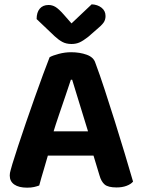

<svg xmlns="http://www.w3.org/2000/svg" viewBox="-20 -856 655 886"><path d="M313 -488H307Q296 -455 282 -413.5Q268 -372 252.5 -327Q237 -282 224 -239L207 -159Q201 -140 195 -118Q189 -96 182.5 -75Q176 -54 170.5 -34.5Q165 -15 161 0Q150 4 137 7Q124 10 105 10Q67 10 46 -4.5Q25 -19 25 -46Q25 -58 29 -70.5Q33 -83 37 -99Q47 -132 63.5 -182Q80 -232 100 -290.5Q120 -349 140.5 -406.5Q161 -464 179 -513Q197 -562 209 -592Q223 -600 251.5 -607.5Q280 -615 308 -615Q348 -615 380 -603.5Q412 -592 420 -566Q440 -513 463 -442.5Q486 -372 510 -296Q534 -220 555.5 -148Q577 -76 594 -18Q584 -6 564 1.5Q544 9 518 9Q479 9 463 -4.5Q447 -18 439 -47L403 -166L388 -244Q374 -290 360 -335Q346 -380 334 -419.5Q322 -459 313 -488ZM145 -138 199 -250H439L458 -138ZM310 -748Q333 -769 356.5 -792Q380 -815 403 -836Q430 -835 448.5 -820.5Q467 -806 467 -782Q467 -764 457.5 -751Q448 -738 426 -720L387 -686Q364 -668 347.5 -660.5Q331 -653 310 -653Q285 -653 267 -663Q249 -673 232 -689L149 -768Q149 -799 163.5 -816Q178 -833 204 -833Q221 -833 236 -824Q251 -815 274 -789Z"/></svg>

Font: BalooTamma2Bold
Style: Bold
Weight: 700
Designer: Divya Kowshik, Shuchita Grover and Ek Type
Foundry: Ek Type
Version: Version 1.700